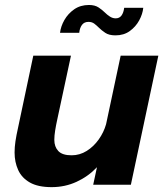

<svg xmlns="http://www.w3.org/2000/svg" viewBox="-20 -760 672 790"><path d="M192.5 10Q136.5 10 103 -9Q69.5 -28 54.8 -60.5Q40 -93 40 -132.5Q40 -154.5 43.5 -178.2Q47 -202 54.5 -235.5L117 -531H272L216.5 -272.5Q210 -243 206.8 -222.2Q203.5 -201.5 203.5 -184.5Q203.5 -156 220 -138.5Q236.5 -121 274.5 -121Q308 -121 336.8 -139Q365.5 -157 386.2 -186.2Q407 -215.5 416.5 -249L476.5 -531H631.5L518.5 0H363.5L379 -72Q343 -34 295.2 -12Q247.5 10 192.5 10ZM569.5 -728Q567 -702.5 552.8 -676.2Q538.5 -650 514 -632.2Q489.5 -614.5 455 -614.5Q428.5 -614.5 413 -625Q397.5 -635.5 387.5 -645.5Q377.5 -655.5 367.8 -662.8Q358 -670 344 -670Q326.5 -670 317.2 -657.5Q308 -645 306 -625H227Q230 -651.5 245 -677.8Q260 -704 285.5 -721.8Q311 -739.5 346 -739.5Q370.5 -739.5 385.8 -729.2Q401 -719 411 -709Q421 -699 432.2 -691.8Q443.5 -684.5 456 -684.5Q471.5 -684.5 480 -696.2Q488.5 -708 491 -728Z"/></svg>

Font: Epilogue
Style: Bold Italic
Weight: 700
Italic angle: -12°
Designer: Tyler Finck
Foundry: Etcetera Type Co
Version: Version 2.111; ttfautohint (v1.8.3)